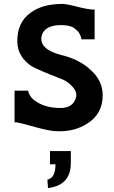

<svg xmlns="http://www.w3.org/2000/svg" viewBox="-20 -655 580 976"><path d="M340 113V174Q340 287 224 301L221 258Q262 250 262 180H234V113ZM266 12Q233 11 167 -7Q139 -15 97 -26Q63 -35 54 -33V-194H123Q128 -168 150 -149Q202 -106 287 -106Q352 -106 366 -159Q368 -167 368 -172Q368 -198 339 -224Q318 -244 291 -254Q172 -300 140 -319Q70 -366 68 -442Q66 -540 135 -590Q192 -633 290 -635Q308 -636 344 -628Q356 -625 397 -615Q448 -604 461 -607V-455H394Q392 -469 386.5 -479.5Q381 -490 377.5 -494Q374 -498 365.5 -505Q357 -512 356 -513Q338 -525 304 -527Q220 -531 197 -487Q190 -473 190 -458Q190 -402 289 -376Q382 -354 438 -302Q502 -247 502 -170Q502 -78 427 -29Q360 16 266 12Z"/></svg>

Font: GFS Neohellenic Rg
Style: Bold
Weight: 700
Designer: Designed by Takis Katsoulidis and George D. Matthiopoulos.
Foundry: Designed by Takis Katsoulidis and George D. Matthiopoulos.
Version: Version 1.0